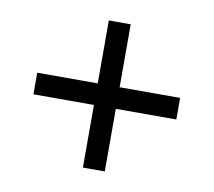

<svg xmlns="http://www.w3.org/2000/svg" viewBox="-61 -664 694 622"><g transform="rotate(10 286.0 -353.0)"><path d="M321 -388H520V-317H321V-111H249V-317H50V-388H249V-595H321Z"/></g></svg>

Font: Noto Sans Tirhuta
Style: Regular
Weight: 400
Designer: Monotype Design Team
Foundry: Monotype Imaging Inc.
Version: Version 2.003; ttfautohint (v1.8.4.7-5d5b)